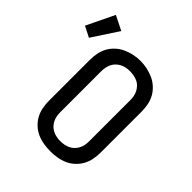

<svg xmlns="http://www.w3.org/2000/svg" viewBox="-306 -980 1133 1133"><g transform="rotate(45 260.5 -413.5)"><path d="M300 8Q272 8 244 3.5Q216 -1 190 -12.5Q164 -24 143 -43.5Q122 -63 108.5 -87.5Q95 -112 89.5 -140Q84 -168 84 -196V-539Q84 -567 89.5 -595Q95 -623 108.5 -647.5Q122 -672 143.5 -691.5Q165 -711 190.5 -722.5Q216 -734 244 -740Q272 -746 300 -746Q328 -746 356 -740Q384 -734 409.5 -722.5Q435 -711 456.5 -691.5Q478 -672 491.5 -647.5Q505 -623 510.5 -595Q516 -567 516 -539V-196Q516 -168 510.5 -140Q505 -112 491.5 -87.5Q478 -63 457 -43.5Q436 -24 410 -12.5Q384 -1 356 3.5Q328 8 300 8ZM300 -76Q316 -76 332 -79Q348 -82 362.5 -89Q377 -96 388.5 -107.5Q400 -119 407.5 -133.5Q415 -148 418 -164Q421 -180 421 -196V-539Q421 -555 418 -571Q415 -587 407.5 -601.5Q400 -616 388.5 -628Q377 -640 362 -646.5Q347 -653 331 -656Q315 -659 298 -659Q282 -659 266.5 -656Q251 -653 236.5 -645.5Q222 -638 210.5 -626.5Q199 -615 192 -600.5Q185 -586 182 -570.5Q179 -555 179 -539V-196Q179 -180 182 -164Q185 -148 192.5 -133.5Q200 -119 211.5 -107.5Q223 -96 237.5 -89Q252 -82 268 -79Q284 -76 300 -76ZM-12 -627 -79 -661 5 -835 95 -790Z"/></g></svg>

Font: Iosevka Slab Medium Extended
Style: Regular
Weight: 500
Width: 7
Monospace: yes
Designer: Belleve Invis
Foundry: Belleve Invis
Version: Version 11.1.1; ttfautohint (v1.8.3)